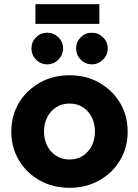

<svg xmlns="http://www.w3.org/2000/svg" viewBox="-20 -884 659 916"><path d="M312 12Q233 12 170 -23Q107 -58 70.5 -119Q34 -180 34 -256Q34 -333 70.5 -393.5Q107 -454 170 -489.5Q233 -525 312 -525Q391 -525 453.5 -489.5Q516 -454 552.5 -393.5Q589 -333 589 -256Q589 -180 552.5 -119Q516 -58 453 -23Q390 12 312 12ZM312 -123Q349 -123 376 -141Q403 -159 418 -189Q433 -219 433 -257Q433 -294 418 -324Q403 -354 376 -372Q349 -390 312 -390Q275 -390 247.5 -372Q220 -354 205 -324Q190 -294 190 -257Q190 -219 205 -189Q220 -159 247.5 -141Q275 -123 312 -123ZM418 -577Q387 -577 365 -599.5Q343 -622 343 -653Q343 -684 365 -706Q387 -728 418 -728Q449 -728 471.5 -706Q494 -684 494 -653Q494 -622 471.5 -599.5Q449 -577 418 -577ZM205 -577Q174 -577 152 -599.5Q130 -622 130 -653Q130 -684 152 -706Q174 -728 205 -728Q236 -728 258.5 -706Q281 -684 281 -653Q281 -622 258.5 -599.5Q236 -577 205 -577ZM149 -770V-864H454V-770Z"/></svg>

Font: MuseoModerno Thin
Style: Bold
Weight: 700
Version: Version 1.003